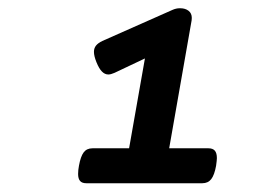

<svg xmlns="http://www.w3.org/2000/svg" viewBox="-20 -671 640 456"><path d="M495.1 -295.4Q495.1 -291 493.2 -277.3Q489.3 -255.4 481.7 -245.6Q474.1 -235.8 460.4 -235.8H185.1Q174.8 -235.8 170.2 -241.2Q165.5 -246.6 165.5 -257.8Q165.5 -267.1 167.5 -277.3Q171.4 -299.3 178.7 -309.1Q186 -318.8 199.7 -318.8H286.6L324.2 -532.2L252 -498Q243.2 -494.1 237.3 -494.1Q229 -494.1 222.2 -501Q215.3 -507.8 209 -523.4Q203.1 -538.1 203.1 -547.9Q203.1 -556.6 208 -562.7Q212.9 -568.8 223.1 -573.7L389.6 -647.5Q398.4 -651.4 406.7 -651.4H408.2Q419.9 -651.4 427.7 -645.5Q435.5 -639.6 435.5 -628.4Q435.5 -624.5 435.1 -622.6L381.8 -318.8H475.1Q485.4 -318.8 490.2 -313.2Q495.1 -307.6 495.1 -295.4Z"/></svg>

Font: Courier Prime Sans
Style: Bold Italic
Weight: 700
Italic angle: -10°
Designer: Alan Dague-Greene
Foundry: Quote-Unquote Apps
Version: Version 3.020